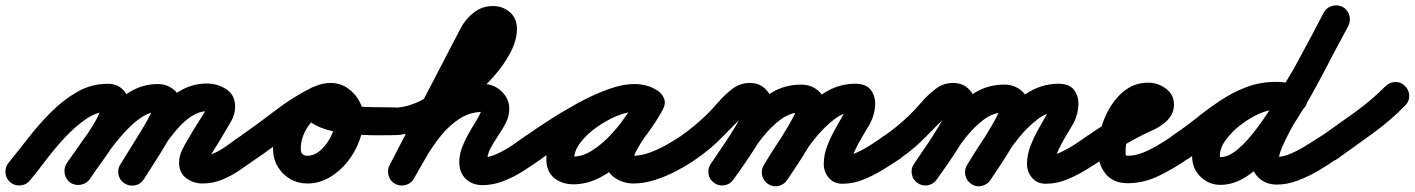

<svg xmlns="http://www.w3.org/2000/svg" viewBox="-64 -613 5151 699"><path d="M-26 51Q-42 38 -44 17Q-46 -4 -33 -20Q1 -62 39.5 -111.5Q78 -161 122.5 -205.5Q167 -250 218 -279Q269 -308 329 -308Q363 -308 384.5 -285.5Q406 -263 406 -229Q406 -198 391 -162.5Q376 -127 352.5 -90.5Q329 -54 304.5 -20.5Q280 13 263 39Q263 39 263 39Q263 39 263 39Q251 56 230 59.5Q209 63 192 52Q175 40 171.5 19Q168 -2 179 -19Q191 -35 211.5 -64Q232 -93 254 -125Q276 -157 290.5 -185.5Q305 -214 305 -229Q305 -228 306 -226Q307 -223 309 -221Q313 -213 321 -209Q323 -208 327 -207.5Q331 -207 329 -207Q289 -207 249 -179.5Q209 -152 171.5 -111.5Q134 -71 102 -28.5Q70 14 45 44Q32 60 11 62Q-10 64 -26 51ZM263 39Q251 56 230 59.5Q209 63 192 52Q175 40 171.5 19Q168 -2 179 -19Q207 -59 242 -108.5Q277 -158 318.5 -203.5Q360 -249 408 -278Q456 -307 510 -307Q545 -307 570.5 -285Q596 -263 596 -227Q596 -202 580 -165.5Q564 -129 541 -90Q518 -51 495.5 -16.5Q473 18 460 39Q460 39 460 39Q460 39 460 39Q449 57 428.5 61.5Q408 66 390 55Q372 44 367.5 23.5Q363 3 374 -14Q381 -25 395 -47.5Q409 -70 426 -97.5Q443 -125 459 -152Q475 -179 485 -199Q495 -219 495 -227Q495 -227 495.5 -224.5Q496 -222 497 -219Q501 -211 507 -208Q510 -206 510 -206Q483 -206 454.5 -188Q426 -170 398 -140.5Q370 -111 344.5 -77.5Q319 -44 298 -13Q277 18 263 39Q263 39 263 39Q263 39 263 39ZM390 55Q372 44 367.5 23.5Q363 3 374 -14Q400 -56 431.5 -107Q463 -158 501.5 -204Q540 -250 587 -279.5Q634 -309 690 -309Q728 -309 760 -288Q792 -267 792 -225Q792 -197 777.5 -171.5Q763 -146 749 -123Q749 -123 749 -123Q749 -123 749 -123Q739 -106 728.5 -89Q718 -72 707 -55Q707 -55 707 -55Q707 -55 707 -55Q704 -50 696.5 -38Q689 -26 689 -20Q689 -18 688.5 -22.5Q688 -27 687 -29Q685 -36 677 -41Q669 -46 673 -46Q698 -46 722.5 -58.5Q747 -71 769.5 -88Q792 -105 812 -118Q829 -130 849.5 -126.5Q870 -123 882 -106Q894 -89 890.5 -68.5Q887 -48 870 -36Q840 -15 809.5 6Q779 27 745 41Q711 55 673 55Q640 55 614 35.5Q588 16 588 -20Q588 -44 598 -65Q608 -86 621 -107Q621 -107 621 -107Q621 -107 621 -107Q631 -125 641.5 -142Q652 -159 663 -176Q663 -176 663 -176Q663 -176 663 -176Q666 -181 672.5 -191Q679 -201 685 -211.5Q691 -222 691 -225Q691 -226 690.5 -224.5Q690 -223 691 -221Q691 -218 693 -215Q694 -213 698.5 -210Q703 -207 700 -207Q698 -208 695.5 -208Q693 -208 690 -208Q661 -208 633.5 -190Q606 -172 580.5 -142.5Q555 -113 532.5 -79.5Q510 -46 491.5 -14.5Q473 17 459 39Q448 57 428 61.5Q408 66 390 55Z M800 -48Q788 -65 791.5 -85.5Q795 -106 812 -118Q876 -163 940 -212Q1004 -261 1073 -295Q1073 -295 1073 -295Q1073 -295 1073 -295Q1092 -304 1112 -297Q1132 -290 1141 -272Q1150 -253 1143 -233Q1136 -213 1118 -204Q1052 -172 991 -124.5Q930 -77 870 -36Q853 -24 832.5 -27.5Q812 -31 800 -48ZM1074 -295Q1093 -304 1112.5 -297Q1132 -290 1141 -271Q1150 -252 1143 -232Q1136 -212 1117 -204Q1079 -186 1055 -149Q1031 -112 1031 -71Q1031 -46 1055 -46Q1077 -46 1095.5 -60Q1114 -74 1128.5 -95.5Q1143 -117 1151 -140.5Q1159 -164 1159 -183Q1159 -189 1154 -199.5Q1149 -210 1140 -210Q1132 -210 1129.5 -208Q1127 -206 1133 -212Q1135 -214 1137.5 -219Q1140 -224 1139 -221Q1139 -221 1139 -221Q1139 -221 1139 -221Q1139 -223 1139 -225Q1140 -233 1137 -240Q1136 -242 1133.5 -243.5Q1131 -245 1132 -246Q1132 -246 1147.5 -242Q1163 -238 1179 -234Q1195 -230 1198 -230Q1241 -224 1285 -223Q1329 -222 1372 -222Q1372 -222 1372 -222Q1372 -222 1372 -222Q1393 -221 1408 -206.5Q1423 -192 1423 -171Q1422 -150 1407.5 -135Q1393 -120 1372 -121Q1354 -121 1319.5 -120.5Q1285 -120 1243.5 -122.5Q1202 -125 1161 -132.5Q1120 -140 1089 -155Q1058 -170 1044 -194Q1030 -218 1043 -255Q1043 -255 1043 -255Q1043 -255 1043 -255Q1054 -286 1082 -298.5Q1110 -311 1140 -311Q1174 -311 1201 -292.5Q1228 -274 1244 -245Q1260 -216 1260 -183Q1260 -143 1244.5 -101Q1229 -59 1201 -24Q1173 11 1135.5 33Q1098 55 1055 55Q1020 55 991.5 38Q963 21 946.5 -7.5Q930 -36 930 -71Q930 -118 948.5 -162Q967 -206 999 -241Q1031 -276 1074 -295Q1074 -295 1074 -295Q1074 -295 1074 -295Z M1322 -171Q1321 -192 1336 -206.5Q1351 -221 1372 -221Q1416 -222 1461.5 -243.5Q1507 -265 1550 -299.5Q1593 -334 1628.5 -372.5Q1664 -411 1687 -445Q1694 -456 1705.5 -475Q1717 -494 1717 -508Q1717 -508 1717 -507Q1717 -503 1721 -498Q1723 -495 1728.5 -492.5Q1734 -490 1730 -490Q1722 -490 1714 -480Q1706 -470 1703 -464Q1638 -339 1573.5 -214Q1509 -89 1444 35Q1444 35 1444 35Q1444 35 1444 35Q1434 54 1414 60Q1394 66 1376 57Q1357 47 1351 27Q1345 7 1354 -11Q1419 -136 1483.5 -261Q1548 -386 1613 -510Q1630 -543 1660.5 -567Q1691 -591 1730 -591Q1767 -591 1792.5 -568.5Q1818 -546 1818 -508Q1818 -468 1795.5 -424Q1773 -380 1735.5 -337Q1698 -294 1651 -255Q1604 -216 1554 -185.5Q1504 -155 1457 -138Q1410 -121 1372 -121Q1351 -120 1336.5 -135Q1322 -150 1322 -171ZM1443 37Q1433 55 1412.5 60.5Q1392 66 1374 56Q1356 46 1350.5 25.5Q1345 5 1355 -13Q1383 -63 1415.5 -114.5Q1448 -166 1488.5 -210Q1529 -254 1580 -280.5Q1631 -307 1697 -307Q1734 -307 1762 -280.5Q1790 -254 1790 -217Q1790 -190 1777.5 -165.5Q1765 -141 1749 -118Q1733 -95 1721 -71.5Q1709 -48 1709 -23Q1709 -22 1708 -23Q1706 -34 1698 -37Q1690 -40 1693 -40Q1718 -40 1747 -53.5Q1776 -67 1803 -85.5Q1830 -104 1849 -118Q1866 -130 1886.5 -127Q1907 -124 1920 -107Q1932 -90 1929 -69.5Q1926 -49 1909 -36Q1879 -15 1843.5 8Q1808 31 1769.5 46Q1731 61 1693 61Q1655 61 1631.5 38Q1608 15 1608 -23Q1608 -51 1620 -80.5Q1632 -110 1648 -137Q1664 -164 1676.5 -185Q1689 -206 1689 -217Q1689 -216 1689 -215Q1689 -213 1690 -212Q1691 -207 1696 -206Q1697 -206 1697 -206Q1649 -206 1611 -182Q1573 -158 1542.5 -120.5Q1512 -83 1487.5 -41Q1463 1 1443 37Q1443 37 1443 37Q1443 37 1443 37Z M1838 -48Q1826 -65 1829.5 -85.5Q1833 -106 1850 -118Q1885 -143 1934.5 -175Q1984 -207 2039.5 -237.5Q2095 -268 2149 -287.5Q2203 -307 2247 -307Q2269 -307 2291 -301Q2313 -295 2331 -282Q2351 -268 2352.5 -248.5Q2354 -229 2344 -214Q2334 -198 2315.5 -191.5Q2297 -185 2277 -197Q2268 -202 2262 -204Q2256 -206 2245 -206Q2218 -206 2181 -190.5Q2144 -175 2108.5 -150Q2073 -125 2049.5 -94.5Q2026 -64 2026 -34Q2026 -30 2025.5 -32Q2025 -34 2024 -36Q2017 -46 2015 -44.5Q2013 -43 2024 -43Q2058 -43 2094 -66.5Q2130 -90 2162.5 -125.5Q2195 -161 2220.5 -198Q2246 -235 2261 -262Q2273 -284 2293 -287.5Q2313 -291 2329 -282Q2346 -273 2353.5 -254.5Q2361 -236 2349 -214Q2341 -198 2323.5 -173Q2306 -148 2287 -120Q2268 -92 2255 -68.5Q2242 -45 2242 -32Q2242 -33 2242 -35Q2241 -38 2239 -40Q2238 -43 2235 -45Q2232 -47 2235 -46Q2238 -46 2242 -46Q2270 -46 2301.5 -57.5Q2333 -69 2363 -86Q2393 -103 2415 -118Q2432 -130 2452.5 -126.5Q2473 -123 2485 -106Q2497 -89 2493.5 -68.5Q2490 -48 2473 -36Q2442 -14 2403 7Q2364 28 2322.5 41.5Q2281 55 2242 55Q2204 55 2172.5 33Q2141 11 2141 -32Q2141 -71 2163 -111Q2185 -151 2213.5 -189.5Q2242 -228 2261 -262Q2273 -284 2293 -287.5Q2313 -291 2329 -282Q2346 -273 2353.5 -254.5Q2361 -236 2349 -214Q2327 -173 2292.5 -126Q2258 -79 2215.5 -37Q2173 5 2124 31.5Q2075 58 2024 58Q1981 58 1953 34.5Q1925 11 1925 -34Q1925 -76 1945.5 -115.5Q1966 -155 2000 -189.5Q2034 -224 2076.5 -250.5Q2119 -277 2162.5 -292Q2206 -307 2245 -307Q2290 -307 2327 -285Q2348 -273 2349.5 -253Q2351 -233 2340 -216Q2330 -200 2311 -193Q2292 -186 2273 -200Q2267 -204 2260 -205Q2253 -206 2247 -206Q2222 -206 2186.5 -193Q2151 -180 2111 -159.5Q2071 -139 2032 -115.5Q1993 -92 1960.5 -71Q1928 -50 1908 -36Q1891 -24 1870.5 -27.5Q1850 -31 1838 -48Z M2403 -48Q2391 -65 2394.5 -85.5Q2398 -106 2415 -118Q2463 -152 2504 -191Q2526 -212 2550.5 -240.5Q2575 -269 2603 -290Q2631 -311 2666 -311Q2703 -311 2726 -285.5Q2749 -260 2749 -224Q2749 -198 2733 -162Q2717 -126 2693 -87.5Q2669 -49 2645.5 -15Q2622 19 2606 41Q2606 41 2606 41Q2606 41 2606 41Q2594 58 2573.5 61.5Q2553 65 2536 53Q2519 41 2515.5 20.5Q2512 0 2524 -17Q2531 -28 2546 -49.5Q2561 -71 2578.5 -97.5Q2596 -124 2611.5 -149.5Q2627 -175 2637.5 -195Q2648 -215 2648 -224Q2648 -225 2649.5 -220.5Q2651 -216 2660 -212Q2661 -211 2664 -210.5Q2667 -210 2666 -210Q2664 -210 2659 -205.5Q2654 -201 2652 -200Q2607 -157 2566 -114.5Q2525 -72 2473 -36Q2456 -24 2435.5 -27.5Q2415 -31 2403 -48ZM2606 41Q2594 58 2573.5 61.5Q2553 65 2536 53Q2519 41 2515.5 20.5Q2512 0 2524 -17Q2553 -59 2586.5 -109Q2620 -159 2659.5 -203.5Q2699 -248 2746.5 -276.5Q2794 -305 2853 -305Q2888 -305 2914 -283.5Q2940 -262 2940 -225Q2940 -200 2924.5 -164Q2909 -128 2886 -89Q2863 -50 2840 -15Q2817 20 2802 42Q2791 59 2770.5 63.5Q2750 68 2732 56Q2715 45 2710.5 24.5Q2706 4 2718 -14Q2726 -26 2740.5 -48.5Q2755 -71 2772 -98.5Q2789 -126 2804.5 -152Q2820 -178 2829.5 -198Q2839 -218 2839 -225Q2839 -227 2839.5 -223.5Q2840 -220 2841 -218Q2844 -209 2849.5 -206.5Q2855 -204 2853 -204Q2813 -204 2777.5 -177.5Q2742 -151 2711 -111.5Q2680 -72 2653.5 -30.5Q2627 11 2606 41Q2606 41 2606 41Q2606 41 2606 41ZM2803 40Q2792 58 2772 63.5Q2752 69 2734 58Q2716 47 2711 27Q2706 7 2716 -11Q2741 -53 2774.5 -103.5Q2808 -154 2849 -200Q2890 -246 2938.5 -276Q2987 -306 3042 -308Q3087 -310 3105.5 -286.5Q3124 -263 3122 -229Q3120 -195 3104 -164Q3092 -143 3076.5 -117.5Q3061 -92 3048.5 -65.5Q3036 -39 3036 -16Q3036 -17 3036 -20Q3035 -23 3034 -26Q3028 -37 3016 -43Q3012 -44 3006.5 -44.5Q3001 -45 3003 -45Q3028 -45 3056 -58Q3084 -71 3110 -88Q3136 -105 3155 -119Q3173 -130 3193.5 -126.5Q3214 -123 3226 -106Q3237 -88 3233.5 -67.5Q3230 -47 3213 -35Q3183 -15 3148.5 6Q3114 27 3077.5 41.5Q3041 56 3003 56Q2972 56 2953.5 34.5Q2935 13 2935 -16Q2935 -50 2948.5 -84Q2962 -118 2980.5 -150Q2999 -182 3015 -212Q3019 -220 3022 -226Q3023 -230 3024 -234Q3024 -234 3024 -234Q3024 -226 3029 -219Q3033 -213 3039 -210Q3044 -207 3046 -207Q3009 -206 2972.5 -178Q2936 -150 2903.5 -109.5Q2871 -69 2845 -28Q2819 13 2803 40Q2803 40 2803 40Q2803 40 2803 40Z M3143 -48Q3131 -65 3134.5 -85.5Q3138 -106 3155 -118Q3203 -152 3244 -191Q3266 -212 3290.5 -240.5Q3315 -269 3343 -290Q3371 -311 3406 -311Q3443 -311 3466 -285.5Q3489 -260 3489 -224Q3489 -198 3473 -162Q3457 -126 3433 -87.5Q3409 -49 3385.5 -15Q3362 19 3346 41Q3346 41 3346 41Q3346 41 3346 41Q3334 58 3313.5 61.5Q3293 65 3276 53Q3259 41 3255.5 20.5Q3252 0 3264 -17Q3271 -28 3286 -49.5Q3301 -71 3318.5 -97.5Q3336 -124 3351.5 -149.5Q3367 -175 3377.5 -195Q3388 -215 3388 -224Q3388 -225 3389.5 -220.5Q3391 -216 3400 -212Q3401 -211 3404 -210.5Q3407 -210 3406 -210Q3404 -210 3399 -205.5Q3394 -201 3392 -200Q3347 -157 3306 -114.5Q3265 -72 3213 -36Q3196 -24 3175.5 -27.5Q3155 -31 3143 -48ZM3346 41Q3334 58 3313.5 61.5Q3293 65 3276 53Q3259 41 3255.5 20.5Q3252 0 3264 -17Q3293 -59 3326.5 -109Q3360 -159 3399.5 -203.5Q3439 -248 3486.5 -276.5Q3534 -305 3593 -305Q3628 -305 3654 -283.5Q3680 -262 3680 -225Q3680 -200 3664.5 -164Q3649 -128 3626 -89Q3603 -50 3580 -15Q3557 20 3542 42Q3531 59 3510.5 63.5Q3490 68 3472 56Q3455 45 3450.5 24.5Q3446 4 3458 -14Q3466 -26 3480.5 -48.5Q3495 -71 3512 -98.5Q3529 -126 3544.5 -152Q3560 -178 3569.5 -198Q3579 -218 3579 -225Q3579 -227 3579.5 -223.5Q3580 -220 3581 -218Q3584 -209 3589.5 -206.5Q3595 -204 3593 -204Q3553 -204 3517.5 -177.5Q3482 -151 3451 -111.5Q3420 -72 3393.5 -30.5Q3367 11 3346 41Q3346 41 3346 41Q3346 41 3346 41ZM3543 40Q3532 58 3512 63.5Q3492 69 3474 58Q3456 47 3451 27Q3446 7 3456 -11Q3481 -53 3514.5 -103.5Q3548 -154 3589 -200Q3630 -246 3678.5 -276Q3727 -306 3782 -308Q3827 -310 3845.5 -286.5Q3864 -263 3862 -229Q3860 -195 3844 -164Q3832 -143 3816.5 -117.5Q3801 -92 3788.5 -65.5Q3776 -39 3776 -16Q3776 -17 3776 -20Q3775 -23 3774 -26Q3768 -37 3756 -43Q3752 -44 3746.5 -44.5Q3741 -45 3743 -45Q3768 -45 3796 -58Q3824 -71 3850 -88Q3876 -105 3895 -119Q3913 -130 3933.5 -126.5Q3954 -123 3966 -106Q3977 -88 3973.5 -67.5Q3970 -47 3953 -35Q3923 -15 3888.5 6Q3854 27 3817.5 41.5Q3781 56 3743 56Q3712 56 3693.5 34.5Q3675 13 3675 -16Q3675 -50 3688.5 -84Q3702 -118 3720.5 -150Q3739 -182 3755 -212Q3759 -220 3762 -226Q3763 -230 3764 -234Q3764 -234 3764 -234Q3764 -226 3769 -219Q3773 -213 3779 -210Q3784 -207 3786 -207Q3749 -206 3712.5 -178Q3676 -150 3643.5 -109.5Q3611 -69 3585 -28Q3559 13 3543 40Q3543 40 3543 40Q3543 40 3543 40Z M3953 -36Q3936 -24 3915.5 -27.5Q3895 -31 3883 -48Q3871 -65 3874.5 -85.5Q3878 -106 3895 -118Q3938 -149 3983 -175Q4028 -201 4075 -225Q4085 -229 4095.5 -234Q4106 -239 4114 -246Q4116 -247 4113 -243.5Q4110 -240 4109 -237Q4109 -236 4109 -233.5Q4109 -231 4109 -232Q4109 -232 4109 -230Q4109 -228 4109 -224Q4111 -216 4117 -212Q4119 -210 4119 -210Q4119 -210 4117 -210Q4096 -210 4080.5 -194Q4065 -178 4054.5 -154Q4044 -130 4039 -106Q4034 -82 4034 -66Q4034 -55 4034 -50.5Q4034 -46 4042 -46Q4070 -46 4099 -58Q4128 -70 4155 -86.5Q4182 -103 4204 -118Q4221 -130 4241.5 -126.5Q4262 -123 4274 -106Q4286 -89 4282.5 -68.5Q4279 -48 4262 -36Q4216 -3 4158.5 25.5Q4101 54 4042 54Q3988 54 3960.5 19Q3933 -16 3933 -66Q3933 -105 3945 -147.5Q3957 -190 3980.5 -227.5Q4004 -265 4038 -288.5Q4072 -312 4117 -312Q4151 -312 4180.5 -290.5Q4210 -269 4210 -232Q4210 -199 4185 -174Q4164 -153 4132.5 -139Q4101 -125 4075 -111Q4043 -94 4012.5 -75Q3982 -56 3953 -36Q3953 -36 3953 -36Q3953 -36 3953 -36Z M4262 -35Q4244 -24 4223.5 -27.5Q4203 -31 4191 -48Q4180 -66 4183.5 -86.5Q4187 -107 4204 -119Q4249 -149 4291.5 -183Q4334 -217 4379 -247Q4424 -277 4474 -296Q4524 -315 4582 -315Q4602 -315 4622 -311Q4642 -307 4661 -301Q4661 -301 4661 -301Q4661 -301 4661 -301Q4681 -295 4690.5 -276.5Q4700 -258 4694 -238Q4688 -218 4669.5 -208.5Q4651 -199 4631 -205Q4619 -209 4606.5 -211.5Q4594 -214 4582 -214Q4535 -214 4492.5 -196Q4450 -178 4411 -150Q4372 -122 4335 -91Q4298 -60 4262 -35Q4262 -35 4262 -35Q4262 -35 4262 -35ZM4663 -300Q4683 -293 4692 -274Q4701 -255 4693 -236Q4686 -216 4667 -207Q4648 -198 4629 -206Q4617 -210 4606 -212Q4595 -214 4582 -214Q4555 -214 4520.5 -199Q4486 -184 4453 -158.5Q4420 -133 4398.5 -103.5Q4377 -74 4377 -45Q4377 -42 4378 -40Q4378 -41 4378 -41Q4378 -41 4379 -41Q4409 -41 4443.5 -70.5Q4478 -100 4514.5 -149.5Q4551 -199 4586.5 -258Q4622 -317 4654.5 -376.5Q4687 -436 4713 -486.5Q4739 -537 4756 -568Q4766 -586 4786 -591.5Q4806 -597 4825 -587Q4843 -577 4848.5 -557Q4854 -537 4844 -518Q4821 -478 4791.5 -419.5Q4762 -361 4726.5 -296Q4691 -231 4650.5 -168Q4610 -105 4566 -53.5Q4522 -2 4475 29Q4428 60 4379 60Q4344 60 4318 40Q4276 9 4276 -45Q4276 -96 4305 -144.5Q4334 -193 4381 -231.5Q4428 -270 4481 -292.5Q4534 -315 4582 -315Q4623 -315 4663 -300Q4663 -300 4663 -300Q4663 -300 4663 -300ZM4824 -588Q4842 -578 4848 -558Q4854 -538 4845 -519Q4818 -469 4791 -418.5Q4764 -368 4737 -318Q4737 -318 4737 -318Q4737 -317 4737 -317Q4726 -299 4708.5 -269.5Q4691 -240 4671 -205.5Q4651 -171 4633 -137.5Q4615 -104 4603.5 -77Q4592 -50 4592 -35Q4592 -31 4587 -36.5Q4582 -42 4585 -42Q4610 -42 4639.5 -55.5Q4669 -69 4697.5 -87Q4726 -105 4746 -118Q4763 -130 4783.5 -126.5Q4804 -123 4816 -106Q4828 -89 4824.5 -68.5Q4821 -48 4804 -36Q4775 -15 4738 7Q4701 29 4661.5 44Q4622 59 4585 59Q4543 59 4517 33Q4491 7 4491 -35Q4491 -68 4508.5 -111.5Q4526 -155 4552 -202.5Q4578 -250 4604.5 -293Q4631 -336 4649 -367Q4649 -367 4649 -366Q4648 -366 4648 -366Q4675 -416 4702 -466Q4729 -516 4755 -567Q4765 -585 4785 -591Q4805 -597 4824 -588Z M4734 -46Q4722 -63 4725.5 -84Q4729 -105 4746 -117Q4806 -159 4867 -203Q4928 -247 4980 -299Q4980 -299 4980 -299Q4980 -299 4980 -299Q4995 -314 5015.5 -314.5Q5036 -315 5051 -300Q5066 -285 5066.5 -264.5Q5067 -244 5052 -229Q4997 -173 4932.5 -126.5Q4868 -80 4804 -34Q4787 -22 4766.5 -25.5Q4746 -29 4734 -46Z"/></svg>

Font: FRB American Cursive Ultra
Style: Bold Italic
Weight: 1000
Italic angle: -25°
Version: Version 2.0;Modular Font Editor K font №1